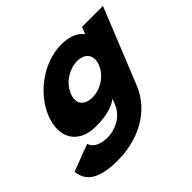

<svg xmlns="http://www.w3.org/2000/svg" viewBox="-186 -758 1263 1263"><g transform="rotate(-45 445.5 -126.5)"><path d="M-6 126C2.9 251 128.5 275 246.2 275C438.7 275 614.4 186 683.8 14L896.8 -513H702.1L683.5 -467H680.2C649.7 -506 598.1 -528 523.3 -528C358.3 -528 193.5 -406 132.9 -256C72.3 -106 138.9 15 303.9 15C380.9 15 451 5 509.7 -37L494.4 1C457.6 92 362.3 121 308.4 121C223.7 121 190.6 86 182.2 55ZM339.7 -256C368.4 -327 446.9 -377 520.6 -377C593.2 -377 631.3 -327 602.6 -256C574.3 -186 499.1 -136 423.2 -136C344 -136 311.4 -186 339.7 -256Z"/></g></svg>

Font: Hussar
Style: BdWideOblFour
Weight: 700
Foundry: Cannot Into Space Fonts
Version: Version 2.00